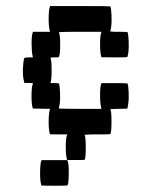

<svg xmlns="http://www.w3.org/2000/svg" viewBox="-20 -403 456 623"><path d="M113.8 119.6 115.2 116.7H156.7H198.2L199.7 119.6Q203.6 129.4 203.1 162.1Q202.6 194.8 198.7 198.7Q197.8 199.7 155.8 199.7L114.3 199.2L113.3 195.3Q109.9 182.6 110.1 155.5Q110.4 128.4 113.8 119.6ZM141.6 -380.4 142.6 -383.3H239.7Q336.9 -383.3 337.9 -382.3Q340.8 -377.4 341.8 -353.5Q342.8 -329.6 340.8 -315.9Q338.4 -302.2 337.9 -301.3L338.9 -300.8Q340.3 -300.8 342.8 -300.5Q345.2 -300.3 348.6 -300Q352.1 -299.8 356.2 -299.8Q360.4 -299.8 364.7 -299.8Q392.6 -299.8 393.6 -298.8Q396.5 -293.9 397.5 -270Q398.4 -246.1 396.5 -232.4Q394 -218.8 393.1 -217.8Q392.1 -216.8 350.6 -216.8L309.1 -217.3L308.1 -221.2Q304.7 -233.4 304.7 -259.8Q304.7 -286.1 308.1 -295.9L309.1 -299.8H239.7Q228.5 -299.8 218 -299.8Q207.5 -299.8 199 -299.6Q190.4 -299.3 184.1 -299.3Q177.7 -299.3 174.3 -298.8H170.9Q175.3 -291 175.3 -258.8Q175.3 -225.6 170.9 -217.8Q169.9 -216.8 156.7 -216.8Q143.6 -216.8 143.6 -215.3Q147.5 -208.5 147.5 -175.8Q147.5 -141.1 143.6 -134.3Q142.6 -133.3 156.7 -133.3Q169.9 -133.3 170.9 -132.3Q173.8 -127.4 174.8 -103.5Q175.8 -79.6 173.8 -65.9Q171.4 -52.2 170.9 -51.3Q170.4 -50.8 179.4 -50.5Q188.5 -50.3 205.3 -50Q222.2 -49.8 239.7 -49.8H309.1L308.1 -54.7Q304.7 -68.4 304.7 -94.7Q304.7 -121.1 308.1 -130.4L309.6 -133.3H351.1Q392.6 -133.3 393.6 -132.3Q396.5 -127.4 397.5 -103.5Q398.4 -79.6 396 -65.9Q395.5 -63.5 395.3 -61.5Q395 -59.6 394.8 -58.3Q394.5 -57.1 394.3 -55.9Q394 -54.7 394 -54Q394 -53.2 394 -52.7Q394 -52.2 393.6 -51.8V-51.3Q392.1 -49.8 364.7 -49.8Q357.4 -49.8 351.1 -49.6Q344.7 -49.3 341.3 -48.8H337.9Q341.8 -42 341.8 -8.8Q341.8 25.4 337.9 32.2Q336.9 33.2 295.4 33.2Q289.1 33.2 282.5 33.2Q275.9 33.2 271 33.4Q266.1 33.7 262.2 33.9Q258.3 34.2 256.3 34.2L254.4 34.7Q258.3 41 258.3 76.4Q258.3 111.8 254.4 115.7Q253.9 116.2 225.6 116.2H197.8L196.8 112.3Q193.4 99.6 193.4 73.2Q193.4 46.9 196.8 37.1L198.2 33.2H170.4L142.1 32.7L141.1 28.8Q137.7 16.1 137.9 -10.3Q138.2 -36.6 141.6 -46.4L142.6 -49.8L114.7 -50.3L86.9 -50.8L85.4 -54.7Q82 -67.4 82.3 -93.5Q82.5 -119.6 85.9 -129.4L86.9 -133.3L73.2 -133.8H59.1L58.1 -137.7Q51.8 -160.2 55.7 -197.8Q57.1 -212.4 59.1 -214.6Q61 -216.8 73.2 -216.8H86.9L85.9 -221.2Q82.5 -234.9 82.5 -261.2Q82.5 -287.6 85.9 -296.9L87.4 -299.8H114.7H142.6L141.1 -304.7Q137.7 -317.9 137.9 -344.5Q138.2 -371.1 141.6 -380.4Z"/></svg>

Font: VT323
Style: Regular
Weight: 400
Monospace: yes
Version: Version 001.002